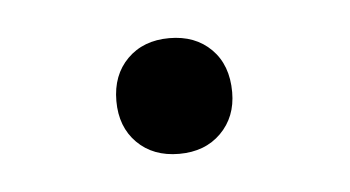

<svg xmlns="http://www.w3.org/2000/svg" viewBox="-25 -122 295 162"><g transform="rotate(-5 122.0 -41.0)"><path d="M122 8Q100 8 86.5 -5.5Q73 -19 73 -41Q73 -63 86.5 -76.5Q100 -90 122 -90Q144 -90 157.5 -76.5Q171 -63 171 -40Q171 -19 157.5 -5.5Q144 8 122 8Z"/></g></svg>

Font: Kantumruy Pro Light
Style: Regular
Weight: 300
Version: Version 1.002